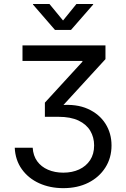

<svg xmlns="http://www.w3.org/2000/svg" viewBox="-20 -770 651 992"><path d="M307.1 202.1Q238.3 202.1 182.4 176.8Q126.5 151.4 92.8 104.2Q59.1 57.1 56.2 -6.8H148.9Q151.4 34.2 172.1 63Q192.9 91.8 228 106.9Q263.2 122.1 307.1 122.1Q353 122.1 388.9 105.5Q424.8 88.9 445.6 57.4Q466.3 25.9 466.3 -18.6Q466.3 -60.5 446.5 -94Q426.8 -127.4 386 -147Q345.2 -166.5 282.2 -166.5H211.9V-239.7L405.8 -451.2V-455.1H96.2V-535.6H524.9V-464.4L292 -210.4V-226.6Q375.5 -233.9 434.3 -207.3Q493.2 -180.7 524.7 -131.1Q556.2 -81.5 556.2 -18.6Q556.2 45.9 524.2 95.9Q492.2 146 436.3 174.1Q380.4 202.1 307.1 202.1ZM235.4 -749.5 305.7 -664.1 375 -749.5H461.4V-746.6L346.7 -615.2H264.2L150.4 -746.6V-749.5Z"/></svg>

Font: Inter 20pt
Style: Regular
Weight: 400
Version: Version 4.001;git-66647c0bb